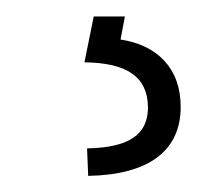

<svg xmlns="http://www.w3.org/2000/svg" viewBox="-20 -23 265 236"><path d="M95.2 -2.8 83.8 53.6C136.4 54.3 161.6 71.4 161.9 109.4C161.6 143.5 137.1 158.4 87 159.4L88.4 193.2C163 191.8 202.1 162.3 202.1 108.3C202.1 60.7 172.9 32.3 128.2 25.6L133.5 -2.8Z"/></svg>

Font: Karasuma Gothic
Style: Thin
Weight: 200
Designer: Rasmus Andersson / Ryoko Ishizuka
Foundry: rsms
Version: Version 1.00